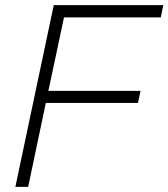

<svg xmlns="http://www.w3.org/2000/svg" viewBox="-20 -730 658 750"><path d="M40 0H90L159 -328H519L529 -375H169L230 -662H608L618 -710H190Z"/></svg>

Font: Geist ExtraLight
Style: Italic
Weight: 200
Italic angle: -12°
Designer: Basement.studio, Andrés Briganti, Mateo Zaragoza
Foundry: Basement.studio, Vercel, Andrés Briganti, Guido Ferreyra, Mateo Zaragoza
Version: Version 1.500